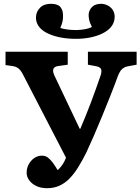

<svg xmlns="http://www.w3.org/2000/svg" viewBox="-20 -975 738 1009"><path d="M228 14Q195 14 171 2.5Q147 -9 133.5 -27.5Q120 -46 120 -67Q120 -92 131.5 -112.5Q143 -133 161 -145Q179 -157 201 -157Q218 -157 231.5 -147Q245 -137 257.5 -120Q270 -103 283 -81Q294 -90 306 -106.5Q318 -123 327 -146L102 -581Q94 -597 86 -606.5Q78 -616 68.5 -621Q59 -626 45 -628L9 -633V-703H336V-635L286 -628Q268 -626 261.5 -614.5Q255 -603 265 -580L399 -298H402Q415 -328 429 -363Q443 -398 457.5 -435.5Q472 -473 485 -510.5Q498 -548 510 -582Q516 -605 510 -614Q504 -623 485 -627L442 -635V-703H698V-635L649 -626Q632 -622 620.5 -611Q609 -600 599 -574Q581 -524 559.5 -470.5Q538 -417 516.5 -364Q495 -311 473.5 -262Q452 -213 433 -172Q412 -130 390.5 -95.5Q369 -61 345 -36.5Q321 -12 292 1Q263 14 228 14ZM368 -771Q324 -772 287 -780.5Q250 -789 223 -803.5Q196 -818 182 -839Q168 -860 169 -885Q170 -914 191 -935Q212 -956 251 -955Q286 -954 299 -936Q312 -918 311 -894Q312 -883 309.5 -867Q307 -851 297 -828Q312 -823 334 -820Q356 -817 383 -817Q407 -818 427 -821.5Q447 -825 463 -833Q451 -857 448 -873.5Q445 -890 446 -901Q448 -923 465 -939.5Q482 -956 517 -955Q534 -953 547 -946Q560 -939 568.5 -928.5Q577 -918 580.5 -904.5Q584 -891 582 -878Q580 -854 564 -834Q548 -814 519 -799.5Q490 -785 451.5 -777.5Q413 -770 368 -771Z"/></svg>

Font: Literata 18pt
Style: Bold
Weight: 700
Designer: Latin by Veronika Burian and Jose Scaglione. Greek by Irene Vlachou. Cyrillic by Vera Evstafieva.
Foundry: TypeTogether
Version: Version 3.103;gftools[0.9.29]